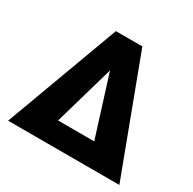

<svg xmlns="http://www.w3.org/2000/svg" viewBox="-147 -809 966 961"><g transform="rotate(30 336.5 -329.0)"><path d="M658 0H15L258 -658H411ZM440 -126 331 -473 231 -126Z"/></g></svg>

Font: Ysabeau Ultrabold
Style: Regular
Weight: 800
Designer: Christian Thalmann (Catharsis Fonts)
Version: Version 0.003